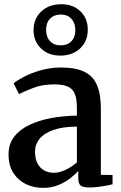

<svg xmlns="http://www.w3.org/2000/svg" viewBox="-20 -880 574 910"><path d="M184 10.5Q140.5 10.5 103.2 -7.2Q66 -25 43.2 -60.2Q20.5 -95.5 20.5 -148.5Q20.5 -197.5 47.2 -232Q74 -266.5 119.8 -288.2Q165.5 -310 223.5 -320.5Q281.5 -331 344.5 -332V-367Q344.5 -408 335.5 -432.8Q326.5 -457.5 303.2 -468.8Q280 -480 237 -480Q180.5 -480 137.5 -463.2Q94.5 -446.5 70 -434L44.5 -485.5Q56.5 -496 89.2 -513.8Q122 -531.5 169 -545.8Q216 -560 269 -560Q339 -560 380.5 -539.5Q422 -519 440 -475.8Q458 -432.5 458 -365V-51.5L513.5 -50.5V-6.5Q502.5 -3.5 483.8 0Q465 3.5 443.8 6Q422.5 8.5 404 8.5Q375 8.5 363 0Q351 -8.5 351 -38V-70Q339 -56 315.5 -37Q292 -18 258.8 -3.8Q225.5 10.5 184 10.5ZM236 -61Q261 -61 291.2 -75.2Q321.5 -89.5 344.5 -110.5V-280Q277 -279.5 233 -264Q189 -248.5 167.5 -222Q146 -195.5 146 -162Q146 -127.5 157.8 -105.2Q169.5 -83 189.8 -72Q210 -61 236 -61ZM266.5 -616.5Q209.5 -616.5 174.2 -650.5Q139 -684.5 139 -738Q139.5 -792 176 -826Q212.5 -860 270.5 -860Q326.5 -860 361.5 -826Q396.5 -792 396 -738.5Q396 -684.5 359.8 -650.5Q323.5 -616.5 266.5 -616.5ZM267.5 -665Q299.5 -665 318.2 -684.2Q337 -703.5 337 -737Q337 -770.5 318.5 -790.8Q300 -811 268 -811Q236 -811 217.2 -791.5Q198.5 -772 198.5 -738.5Q198.5 -705 217 -685Q235.5 -665 267.5 -665Z"/></svg>

Font: Merriweather 36pt SemiBold
Style: Regular
Weight: 600
Version: Version 2.100